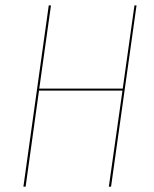

<svg xmlns="http://www.w3.org/2000/svg" viewBox="-20 -701 578 721"><path d="M76.2 0H67.9L163.1 -680.7H171.4L127.4 -368.2H440.9L484.9 -680.7H492.7L397 0H388.7L439.9 -360.8H126.5Z"/></svg>

Font: Fira Sans Compressed Eight
Style: Italic
Weight: 100
Width: 3
Italic angle: -8°
Designer: Carrois Corporate & Edenspiekermann AG
Foundry: Carrois Corporate GbR & Edenspiekermann AG
Version: Version 4.203;PS 004.203;hotconv 1.0.88;makeotf.lib2.5.64775